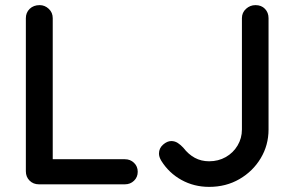

<svg xmlns="http://www.w3.org/2000/svg" viewBox="-20 -720 1151 750"><path d="M468 -98Q489 -98 503.5 -84Q518 -70 518 -49Q518 -28 503.5 -14Q489 0 468 0H132Q110 0 95.5 -14.5Q81 -29 81 -51V-649Q81 -671 96 -685.5Q111 -700 135 -700Q155 -700 170.5 -685.5Q186 -671 186 -649V-81L165 -98ZM797 10Q738 10 689 -17Q640 -44 610 -92Q601 -107 601 -120Q601 -141 617 -155Q633 -169 649 -169Q663 -169 674.5 -161.5Q686 -154 696 -143Q716 -117 741 -103.5Q766 -90 797 -90Q833 -90 862 -106.5Q891 -123 908 -151.5Q925 -180 925 -214V-649Q925 -671 941 -685.5Q957 -700 978 -700Q1001 -700 1015 -685.5Q1029 -671 1029 -649V-214Q1029 -153 998.5 -102Q968 -51 915.5 -20.5Q863 10 797 10Z"/></svg>

Font: Quicksand SemiBold
Style: Regular
Weight: 600
Designer: Andrew Paglinawan
Foundry: Andrew Paglinawan
Version: Version 3.006